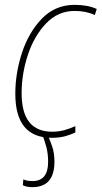

<svg xmlns="http://www.w3.org/2000/svg" viewBox="-20 -557 418 790"><path d="M193 10Q224 10 248 3.5Q272 -3 290 -12V-38Q268 -28 244.5 -21.5Q221 -15 195 -15Q69 -15 69 -173Q69 -254 95 -332Q121 -410 170 -461Q219 -512 287 -512Q335 -512 370 -495L378 -520Q342 -537 287 -537Q207 -537 152.5 -480.5Q98 -424 70.5 -340Q43 -256 43 -171Q43 10 193 10ZM113 213Q204 213 204 108Q204 73 194.5 45Q185 17 175 -3H154Q163 19 170.5 47Q178 75 178 109Q178 188 114 188Q90 188 76 181L74 205Q88 213 113 213Z"/></svg>

Font: Noto Sans UI SemiCondensed Thin
Style: Italic
Weight: 250
Width: 4
Italic angle: -12°
Designer: Monotype Design Team
Foundry: Monotype Imaging Inc.
Version: Version 1.901